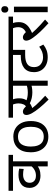

<svg xmlns="http://www.w3.org/2000/svg" viewBox="1108 -1886 791 3048"><g transform="rotate(-90 1504.0 -361.5)"><path d="M570 -551H467V0H387V-198L414 -182Q384 -149 340 -132Q296 -115 241 -115Q186 -115 142 -135.5Q98 -156 72 -195Q46 -234 46 -289Q46 -378 104 -421Q162 -464 253 -464Q281 -464 305.5 -461Q330 -458 351 -453L346 -381Q325 -386 303.5 -388.5Q282 -391 256 -391Q200 -391 163.5 -364.5Q127 -338 127 -287Q127 -242 156 -214.5Q185 -187 241 -187Q290 -187 330.5 -209.5Q371 -232 397 -269L387 -220V-551H0V-622H570Z M1107 -269Q1107 -180 1076.5 -117.5Q1046 -55 990 -22.5Q934 10 857 10Q786 10 730.5 -22.5Q675 -55 643 -117.5Q611 -180 611 -269Q611 -402 678 -474Q745 -546 860 -546Q933 -546 988.5 -513.5Q1044 -481 1075.5 -419.5Q1107 -358 1107 -269ZM702 -269Q702 -206 718.5 -159.5Q735 -113 770 -88Q805 -63 859 -63Q913 -63 948 -88Q983 -113 999.5 -159.5Q1016 -206 1016 -269Q1016 -333 999 -378Q982 -423 947.5 -447.5Q913 -472 858 -472Q776 -472 739 -418Q702 -364 702 -269Z M1448 14Q1373 -60 1315.5 -131Q1258 -202 1231 -251Q1217 -277 1210 -299Q1203 -321 1203 -340Q1203 -366 1217.5 -380Q1232 -394 1257 -394Q1283 -394 1307.5 -375.5Q1332 -357 1356 -326L1309 -331Q1354 -345 1370.5 -382Q1387 -419 1387 -460Q1387 -495 1379.5 -522Q1372 -549 1363 -564L1404 -551H1161V-622H1578V-551H1412L1446 -566Q1457 -542 1462.5 -513.5Q1468 -485 1468 -450Q1468 -410 1456.5 -376.5Q1445 -343 1422 -317L1418 -310Q1400 -289 1374 -273Q1348 -257 1308 -243L1306 -254Q1331 -220 1362 -185.5Q1393 -151 1430 -115Q1467 -79 1509 -40ZM1561 -244Q1520 -244 1473 -253.5Q1426 -263 1382 -287L1409 -347Q1450 -330 1484.5 -323Q1519 -316 1560 -316Q1601 -316 1638.5 -323.5Q1676 -331 1714 -348V-272Q1679 -257 1640.5 -250.5Q1602 -244 1561 -244ZM1667 0V-551H1557V-622H1851V-551H1748V0Z M2355 -551H2237V-358H2154Q2062 -358 2012.5 -325Q1963 -292 1963 -217Q1963 -147 2009 -110.5Q2055 -74 2120 -74Q2167 -74 2205.5 -89Q2244 -104 2287 -135L2321 -70Q2281 -37 2232.5 -18.5Q2184 0 2119 0Q2050 0 1997 -26.5Q1944 -53 1913.5 -102Q1883 -151 1883 -218Q1883 -323 1950.5 -375.5Q2018 -428 2143 -428H2185L2156 -404V-551H1837V-622H2355Z M2625 -551 2657 -566Q2668 -541 2672.5 -515.5Q2677 -490 2677 -458Q2677 -403 2654.5 -363.5Q2632 -324 2591.5 -295.5Q2551 -267 2497 -245L2499 -255Q2527 -222 2562.5 -185.5Q2598 -149 2637.5 -113Q2677 -77 2718 -42L2660 12Q2581 -59 2524.5 -119Q2468 -179 2429 -234Q2404 -269 2393.5 -295Q2383 -321 2383 -343Q2383 -366 2397 -380Q2411 -394 2436 -394Q2463 -394 2488 -375Q2513 -356 2538 -323L2488 -335Q2545 -354 2571 -387.5Q2597 -421 2597 -468Q2597 -497 2589.5 -525.5Q2582 -554 2571 -565L2616 -551H2341V-622H2765V-551Z M2923 -536V0H2835V-536ZM2880 -737Q2900 -737 2915.5 -723.5Q2931 -710 2931 -681Q2931 -653 2915.5 -639Q2900 -625 2880 -625Q2858 -625 2843 -639Q2828 -653 2828 -681Q2828 -710 2843 -723.5Q2858 -737 2880 -737Z"/></g></svg>

Font: hindi15
Style: Regular
Weight: 400
Designer: Jelle Bosma - Monotype Design Team
Foundry: Monotype Imaging Inc.
Version: Version 2.006